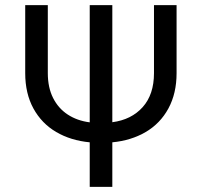

<svg xmlns="http://www.w3.org/2000/svg" viewBox="-20 -727 785 747"><path d="M667 -707V-442.4Q667 -363.8 635.3 -305.2Q603.5 -246.6 546.9 -213.4Q490.2 -180.2 417 -173.3V0H329.1V-173.3Q255.4 -180.2 198.7 -213.4Q142.1 -246.6 110.1 -304.9Q78.1 -363.3 78.1 -442.4V-707H166V-442.4Q166 -386.7 186.5 -345.9Q207 -305.2 243.7 -281.2Q280.3 -257.3 329.1 -251V-707H417V-251.5Q491.2 -261.2 535.2 -310.3Q579.1 -359.4 579.1 -442.4V-707Z"/></svg>

Font: Pretendard Std
Style: Regular
Weight: 400
Designer: Base glyphs from Inter by Rasmus Andersson; Hangeul glyphs from Noto Sans CJK(Source Han Sans) by Jang Soo-young and Kan
Foundry: Kil Hyung-jin
Version: Version 1.309